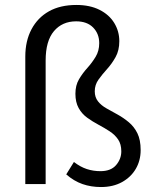

<svg xmlns="http://www.w3.org/2000/svg" viewBox="-20 -742 616 774"><path d="M387 12Q347 12 312.5 0Q278 -12 247 -39L278 -89Q304 -69 330 -60.5Q356 -52 385 -52Q427 -52 448 -76.5Q469 -101 469 -132Q469 -161 456 -180Q443 -199 421.5 -213Q400 -227 376.5 -239.5Q353 -252 331.5 -267.5Q310 -283 297 -306.5Q284 -330 284 -364Q284 -398 298.5 -422.5Q313 -447 332 -468Q351 -489 365.5 -513Q380 -537 380 -568Q380 -606 355.5 -631Q331 -656 287 -656Q231 -656 197.5 -616.5Q164 -577 164 -498V0H82V-514Q82 -577 107 -624Q132 -671 177.5 -696.5Q223 -722 288 -722Q342 -722 381 -702.5Q420 -683 440.5 -649.5Q461 -616 461 -576Q461 -539 446 -512Q431 -485 411.5 -463.5Q392 -442 377 -421Q362 -400 362 -374Q362 -350 375 -333.5Q388 -317 409.5 -305Q431 -293 454.5 -280Q478 -267 499.5 -249Q521 -231 534 -204.5Q547 -178 547 -137Q547 -95 527.5 -61.5Q508 -28 472 -8Q436 12 387 12Z"/></svg>

Font: Source Sans 3 ExtraLight
Style: Regular
Weight: 400
Version: Version 3.052;hotconv 1.1.0;makeotfexe 2.6.0